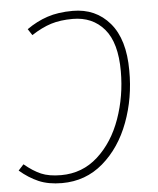

<svg xmlns="http://www.w3.org/2000/svg" viewBox="-56 -737 649 791"><g transform="rotate(-5 268.0 -341.5)"><path d="M485 -428Q486 -315 448.5 -214.5Q411 -114 339 -52Q267 10 169 10Q113 10 72.5 -7.5Q32 -25 -5 -57L17 -81Q53 -51 85.5 -37Q118 -23 168 -23Q256 -23 320 -81Q384 -139 417 -232Q450 -325 450 -428Q450 -546 401.5 -603Q353 -660 271 -660Q220 -660 181.5 -648Q143 -636 100 -608L83 -634Q124 -663 169 -678Q214 -693 274 -693Q369 -693 427 -625Q485 -557 485 -428Z"/></g></svg>

Font: FiraGO UltraLight
Style: Italic
Weight: 200
Italic angle: -8°
Designer: bBox Type GmbH
Foundry: bBox Type GmbH
Version: Version 1.001